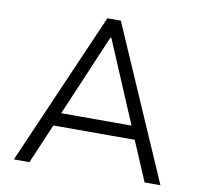

<svg xmlns="http://www.w3.org/2000/svg" viewBox="-79 -788 913 872"><g transform="rotate(10 378.0 -352.5)"><path d="M40 0 347 -705H409L716 0H643L557 -202L594 -183H162L198 -202L112 0ZM376 -621 209 -229 185 -244H571L546 -229L380 -621Z"/></g></svg>

Font: Nunito Sans 8pt Light
Style: Regular
Weight: 300
Version: Version 3.101;gftools[0.9.27]